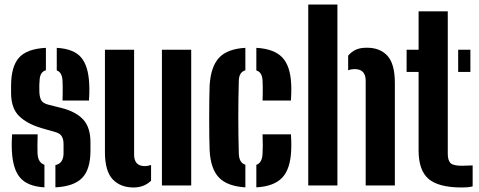

<svg xmlns="http://www.w3.org/2000/svg" viewBox="-20 -820 2120 849"><path d="M225 8.5V-90Q260.5 -97.5 261 -141.5Q261 -154.5 261 -158.8Q261 -163 261 -167Q261 -171 261 -183Q261 -204 253.2 -217Q245.5 -230 226.5 -235.5L161.5 -254Q98 -273.5 63.8 -307.5Q29.5 -341.5 29 -407.5Q29 -417 29 -425.5Q29 -434 29 -443Q29.5 -526 64 -565Q98.5 -604 183 -608.5V-509.5Q156 -502 155 -463Q154 -450 153.8 -443.2Q153.5 -436.5 154 -418.5Q154 -395 160.8 -379.5Q167.5 -364 192.5 -357.5L250 -343Q314.5 -327 347.2 -292.2Q380 -257.5 380 -190Q380 -181 380 -170.8Q380 -160.5 380 -151.5Q379.5 -71 343.5 -33.5Q307.5 4 225 8.5ZM256.5 -375.5Q257 -386.5 257.2 -404Q257.5 -421.5 257.2 -438Q257 -454.5 256.5 -463Q254.5 -500.5 231 -508.5V-608.5Q306.5 -604 338.8 -566Q371 -528 374.5 -448.5Q375.5 -431.5 375 -408.5Q374.5 -385.5 373.5 -375.5ZM32.5 -154.5Q31.5 -172 32 -194.2Q32.5 -216.5 33.5 -226H146.5Q145.5 -199 145.5 -177Q145.5 -155 146 -141.5Q148 -100.5 176.5 -91.5V8.5Q101.5 4 68.8 -34.5Q36 -73 32.5 -154.5Z M444 -147.5V-600H573V-136.5Q573 -85.5 620.5 -85.5Q633.5 -85.5 648 -90.5V-21Q617.5 9 570.5 9Q512.5 9 478.2 -27.2Q444 -63.5 444 -147.5ZM696 0V-600H825.5V0Z M907 -154.5Q906 -177.5 905.5 -215.8Q905 -254 905 -297.5Q905 -341 905.5 -380Q906 -419 907 -443.5Q912.5 -526.5 949.2 -565.2Q986 -604 1065 -608.5V-509Q1037 -501.5 1036 -463Q1031.5 -301 1036 -141.5Q1037 -100 1065 -91.5V8.5Q985 3.5 948.2 -34.8Q911.5 -73 907 -154.5ZM1141 -375.5Q1141.5 -386.5 1141.8 -404Q1142 -421.5 1141.8 -438Q1141.5 -454.5 1141 -463Q1139.5 -501 1113.5 -508.5V-608.5Q1192 -604 1228 -566.2Q1264 -528.5 1267.5 -448.5Q1268.5 -431.5 1268 -408.5Q1267.5 -385.5 1266.5 -375.5ZM1113.5 8.5V-91Q1139.5 -100 1141 -141.5Q1142 -155 1142 -177Q1142 -199 1141 -226H1266.5Q1267.5 -216.5 1268 -194.2Q1268.5 -172 1267.5 -154.5Q1264 -72.5 1227.8 -34.2Q1191.5 4 1113.5 8.5Z M1343 0V-800H1472V0ZM1597 0V-463.5Q1597 -514.5 1548 -514.5Q1533.5 -514.5 1519.5 -509.5V-574Q1534 -591 1553 -600Q1572 -609 1602.5 -609Q1661 -609 1693.5 -573Q1726 -537 1726 -453V0Z M1778 -502V-600H1831V-770H1960V-140.5Q1960 -111 1972 -99Q1984 -87 2023 -87Q2035 -87 2045.5 -87.8Q2056 -88.5 2070 -88.5V4Q2059.5 7 2047.8 8Q2036 9 2022.5 9Q1919 9 1875 -29Q1831 -67 1831 -154.5V-502ZM2006 -502V-600H2060V-502Z"/></svg>

Font: Big Shoulders Stencil Display ExtraBold
Style: Regular
Weight: 800
Designer: Patric King
Foundry: XO Type Co
Version: Version 1.000